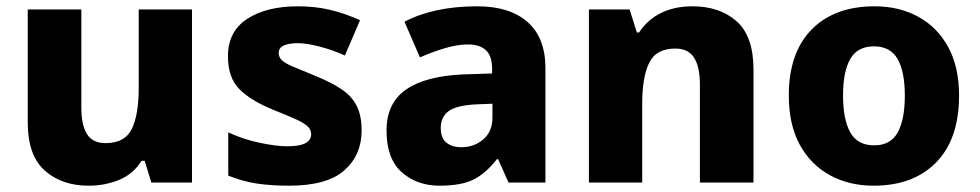

<svg xmlns="http://www.w3.org/2000/svg" viewBox="-20 -579 3107 609"><path d="M589 -549V0H460L439 -69H429Q403 -27 358 -8.5Q313 10 261 10Q176 10 122 -38Q68 -86 68 -191V-549H238V-238Q238 -182 256 -153.5Q274 -125 315 -125Q376 -125 398 -170Q420 -215 420 -300V-549Z M1127 -165Q1127 -87 1072 -38.5Q1017 10 897 10Q839 10 793.5 3Q748 -4 704 -22V-159Q752 -137 804 -126Q856 -115 891 -115Q931 -115 949 -125Q967 -135 967 -153Q967 -167 956.5 -177.5Q946 -188 920 -200Q894 -212 846 -231Q775 -260 739 -296.5Q703 -333 703 -401Q703 -479 764 -519Q825 -559 925 -559Q979 -559 1026 -548Q1073 -537 1122 -515L1074 -403Q1034 -421 993 -431.5Q952 -442 925 -442Q864 -442 864 -411Q864 -398 873.5 -388.5Q883 -379 908.5 -368Q934 -357 981 -338Q1030 -318 1062.5 -296.5Q1095 -275 1111 -244Q1127 -213 1127 -165Z M1494 -559Q1597 -559 1653.5 -509Q1710 -459 1710 -363V0H1593L1560 -74H1556Q1521 -29 1482 -9.5Q1443 10 1374 10Q1302 10 1254 -33Q1206 -76 1206 -165Q1206 -252 1268 -295Q1330 -338 1450 -343L1541 -346V-359Q1541 -402 1521 -420Q1501 -438 1465 -438Q1430 -438 1390.5 -426Q1351 -414 1312 -397L1263 -510Q1308 -534 1366 -546.5Q1424 -559 1494 -559ZM1491 -248Q1428 -245 1403 -226.5Q1378 -208 1378 -173Q1378 -141 1396 -126.5Q1414 -112 1443 -112Q1484 -112 1513 -137Q1542 -162 1542 -206V-250Z M2176 -559Q2263 -559 2316.5 -511.5Q2370 -464 2370 -358V0H2200V-311Q2200 -367 2181.5 -396Q2163 -425 2122 -425Q2061 -425 2039 -379.5Q2017 -334 2017 -250V0H1848V-549H1977L2000 -476H2007Q2033 -516 2076 -537.5Q2119 -559 2176 -559Z M3022 -276Q3022 -138 2949.5 -64Q2877 10 2751 10Q2673 10 2612 -23.5Q2551 -57 2516.5 -120.5Q2482 -184 2482 -276Q2482 -412 2554.5 -485.5Q2627 -559 2754 -559Q2832 -559 2892.5 -526Q2953 -493 2987.5 -430Q3022 -367 3022 -276ZM2654 -276Q2654 -200 2677 -159Q2700 -118 2753 -118Q2805 -118 2827.5 -159Q2850 -200 2850 -276Q2850 -352 2827 -392Q2804 -432 2752 -432Q2700 -432 2677 -392Q2654 -352 2654 -276Z"/></svg>

Font: Noto Sans Canadian Aboriginal ExtraBold
Style: Regular
Weight: 800
Designer: Monotype Design Team, Typotheque's Kevin King
Foundry: Monotype Imaging Inc.
Version: Version 2.004; ttfautohint (v1.8.4.7-5d5b)